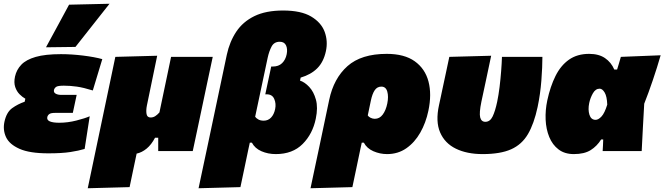

<svg xmlns="http://www.w3.org/2000/svg" viewBox="-23 -805 3540 1023"><path d="M234.5 12Q135 12 81 -12Q27 -36 9.2 -74.2Q-8.5 -112.5 0.5 -155.5Q11.5 -207 41.8 -228.8Q72 -250.5 108.5 -263L112 -279Q96.5 -287.5 81.2 -302.8Q66 -318 58 -341.5Q50 -365 57 -397.5Q65 -433.5 90.5 -460.2Q116 -487 167.2 -501.8Q218.5 -516.5 302 -516.5Q358 -516.5 419.2 -509Q480.5 -501.5 522 -490L471.5 -323Q421.5 -338.5 386.2 -343.5Q351 -348.5 317 -348.5Q285 -348.5 276 -342Q267 -335.5 264.5 -325.5Q262 -312.5 273.5 -306Q285 -299.5 302 -299.5H385.5L365 -203.5H270Q248.5 -203.5 240 -197.5Q231.5 -191.5 229 -181.5Q225.5 -165.5 242.5 -158.2Q259.5 -151 292.5 -151Q338 -151 384 -162.8Q430 -174.5 455 -185.5L428 -11.5Q397.5 -2 352 5Q306.5 12 234.5 12ZM222 -553Q253 -610 283.8 -666.8Q314.5 -723.5 345 -780L560.5 -785Q513.5 -725 467.8 -667.5Q422 -610 379 -555Z M444.5 198Q455.5 146 466.5 93.5Q477.5 41 490.5 -21L543 -271Q559 -346 569.8 -398.2Q580.5 -450.5 591.5 -502L814.5 -508Q804 -457.5 793.5 -406.5Q783 -355.5 772 -302.5L759.5 -242Q754.5 -216.5 757.8 -197.8Q761 -179 779.5 -179Q793 -179 804.2 -186.2Q815.5 -193.5 826.5 -206L846.5 -301.5Q858 -355.5 867.8 -402.8Q877.5 -450 888.5 -502H1110.5Q1103 -466.5 1095.8 -433Q1088.5 -399.5 1080.5 -361.2Q1072.5 -323 1062 -273.5L1048.5 -209.5Q1039 -164 1027.5 -110.2Q1016 -56.5 1004 0H820V-71H803Q783.5 -34 758.2 -13.2Q733 7.5 705 13.5Q695 59.5 686.2 102.5Q677.5 145.5 667.5 192Z M1035 198Q1046 146 1057 94Q1068 42 1081.5 -21L1185.5 -513.5Q1200.5 -583 1235.8 -636Q1271 -689 1332.2 -719Q1393.5 -749 1485.5 -749Q1581 -749 1634.8 -717Q1688.5 -685 1706.8 -635.5Q1725 -586 1713.5 -532.5Q1701 -474.5 1667.2 -441Q1633.5 -407.5 1579 -391.5L1575.5 -375.5Q1600.5 -367.5 1624.5 -342Q1648.5 -316.5 1660.2 -274.2Q1672 -232 1659.5 -172.5Q1643 -91.5 1589.5 -37.8Q1536 16 1446.5 16Q1405 16 1370 0.8Q1335 -14.5 1319 -45H1308L1300 -8Q1289 45 1279 92.5Q1269 140 1258 192ZM1382 -162Q1405.5 -162 1421.2 -178.5Q1437 -195 1443 -224Q1449 -253 1438.2 -277.8Q1427.5 -302.5 1398 -302.5H1390.5L1422 -450.5H1430.5Q1461.5 -450.5 1480 -468.5Q1498.5 -486.5 1504.5 -516Q1510 -544 1501 -563.2Q1492 -582.5 1467.5 -582.5Q1437.5 -582.5 1424 -557Q1410.5 -531.5 1403 -496.5L1336.5 -183Q1341.5 -175.5 1353 -168.8Q1364.5 -162 1382 -162Z M1631.5 198Q1642.5 146 1653.5 94Q1664.5 42 1678 -21L1731 -273Q1755 -387.5 1828.5 -452.8Q1902 -518 2037.5 -518Q2131.5 -518 2186.8 -478.5Q2242 -439 2260 -370.8Q2278 -302.5 2259.5 -215Q2246 -150.5 2216.2 -98.2Q2186.5 -46 2142 -15Q2097.5 16 2039.5 16Q2001.5 16 1966.5 0.8Q1931.5 -14.5 1915.5 -45H1904.5L1896.5 -8Q1885.5 45 1875.5 92.5Q1865.5 140 1854.5 192ZM1974 -172Q1999.5 -172 2016.2 -194.5Q2033 -217 2040.5 -253.5Q2048 -290.5 2040.5 -317Q2033 -343.5 2009 -343.5Q1986.5 -343.5 1973.5 -324.2Q1960.5 -305 1953 -269L1936.5 -190Q1941 -182.5 1952 -177.2Q1963 -172 1974 -172Z M2548.5 16Q2465 16 2406 -12.8Q2347 -41.5 2322 -99.5Q2297 -157.5 2316 -244.5Q2321 -267 2325 -286Q2329 -305 2333 -324Q2345.5 -382.5 2354 -422Q2362.5 -461.5 2371 -502L2594 -508Q2578.5 -434 2565 -370.8Q2551.5 -307.5 2542 -263.5Q2529.5 -203 2535.5 -179.5Q2541.5 -156 2563 -156Q2588 -156 2601.8 -184.5Q2615.5 -213 2626 -262.5Q2633.5 -298.5 2638.8 -341.5Q2644 -384.5 2647.2 -426.5Q2650.5 -468.5 2651.5 -502H2867Q2867 -448.5 2861.5 -376.2Q2856 -304 2841.5 -235Q2822.5 -146 2790 -90.5Q2757.5 -35 2700.2 -9.5Q2643 16 2548.5 16Z M3034.5 16Q2985.5 16 2953 -8.8Q2920.5 -33.5 2903.5 -75Q2886.5 -116.5 2884.2 -167.2Q2882 -218 2893 -270Q2909 -344.5 2936.8 -400.2Q2964.5 -456 3008.5 -487Q3052.5 -518 3116 -518Q3167.5 -518 3200.5 -495.5Q3233.5 -473 3250 -434.5H3265Q3270 -451 3275 -467.5Q3280 -484 3285 -502L3497 -510.5Q3478.5 -446 3455.2 -377.5Q3432 -309 3409.5 -252.5Q3406 -189.5 3402.5 -126.5Q3399 -63.5 3396 0H3188Q3189 -15.5 3189.8 -31Q3190.5 -46.5 3191 -62H3180Q3158 -26.5 3124.2 -5.2Q3090.5 16 3034.5 16ZM3150.5 -166.5Q3165 -166.5 3181.8 -184.2Q3198.5 -202 3212.5 -247.5Q3211 -291 3198.8 -311.8Q3186.5 -332.5 3172 -332.5Q3150 -332.5 3136 -307.8Q3122 -283 3116.5 -256.5Q3109 -221 3117.5 -193.8Q3126 -166.5 3150.5 -166.5Z"/></svg>

Font: Commissioner Black
Style: Italic
Weight: 900
Italic angle: -12°
Designer: Kostas Bartsokas
Foundry: Kostas Bartsokas
Version: Version 1.000; ttfautohint (v1.8.3)